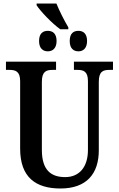

<svg xmlns="http://www.w3.org/2000/svg" viewBox="-20 -1066 679 1096"><path d="M324 -899H370V-910C347 -948 317 -1008 302 -1046H189V-1036C209 -1004 277 -932 324 -899ZM253 -773C279 -773 303 -789 303 -832C303 -876 279 -890 253 -890C226 -890 203 -876 203 -832C203 -789 226 -773 253 -773ZM428 -773C453 -773 477 -789 477 -832C477 -876 453 -890 428 -890C400 -890 378 -876 378 -832C378 -789 400 -773 428 -773ZM325 10C474 10 544 -74 544 -208V-599C544 -659 569 -667 605 -667H625V-714H402V-667H422C456 -667 482 -659 482 -603V-210C482 -114 434 -55 352 -55C271 -55 219 -95 219 -210V-599C219 -659 245 -667 280 -667H300V-714H14V-667H34C68 -667 95 -659 95 -603V-217C95 -53 185 10 325 10Z"/></svg>

Font: Noto Serif Condensed Semi
Style: Regular
Weight: 600
Width: 3
Designer: Monotype Design Team
Foundry: Monotype Imaging Inc.
Version: Version 1.002